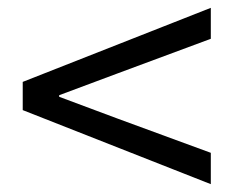

<svg xmlns="http://www.w3.org/2000/svg" viewBox="-20 -616 595 490"><path d="M518 -146 38 -335V-407L518 -596V-517L281 -429L131 -373V-369L281 -313L518 -226Z"/></svg>

Font: Noto Sans KR
Style: Regular
Weight: 400
Designer: Ryoko NISHIZUKA  (kana, bopomofo & ideographs); Paul D. Hunt (Latin, Greek & Cyrillic); Sandoll Communications , Soo-you
Foundry: Adobe
Version: Version 2.004-H2;hotconv 1.0.118;makeotfexe 2.5.65603